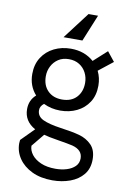

<svg xmlns="http://www.w3.org/2000/svg" viewBox="-99 -755 698 1037"><g transform="rotate(10 250.0 -236.0)"><path d="M292.5 -548.3H189L300.3 -694.8H352.5ZM263.2 223.6Q198.2 223.6 151.1 200.9Q104 178.2 78.4 140.6Q52.7 103 52.7 57.6Q52.7 49.3 54.2 39.1L124.5 -31.7Q62.5 -65.9 62.5 -131.8Q62.5 -181.6 98.1 -212.4Q57.1 -258.3 57.1 -323.7Q57.1 -376.5 81.8 -414.8Q106.4 -453.1 147.9 -473.6Q189.5 -494.1 239.7 -494.1Q314.9 -494.1 365.7 -449.2L439 -515.6L480.5 -463.9L401.9 -401.9Q419.9 -365.7 419.9 -322.8Q419.9 -269.5 395.5 -231.9Q371.1 -194.3 330.3 -174.6Q289.6 -154.8 239.7 -154.8Q189.9 -154.8 147.9 -175.3Q127 -159.2 127 -137.7Q127 -103.5 160.9 -87.6Q194.8 -71.8 257.3 -63Q322.8 -54.2 363 -43.2Q403.3 -32.2 430.9 -4.2Q458.5 23.9 458.5 75.2Q458.5 125 431.6 158Q404.8 190.9 360.1 207.3Q315.4 223.6 263.2 223.6ZM238.8 -215.3Q289.6 -215.3 318.1 -245.8Q346.7 -276.4 346.7 -324.7Q346.7 -355 333.7 -380.4Q320.8 -405.8 296.6 -421.1Q272.5 -436.5 238.8 -436.5Q205.1 -436.5 181.2 -420.7Q157.2 -404.8 144.3 -379.4Q131.3 -354 131.3 -324.7Q131.3 -274.4 160.6 -244.9Q189.9 -215.3 238.8 -215.3ZM269 159.2Q302.2 159.2 330.6 150.4Q358.9 141.6 376.2 124.3Q393.6 106.9 393.6 80.6Q393.6 34.2 336.9 19.5Q312.5 13.7 254.4 4.4Q202.1 -3.9 177.7 -11.2L120.1 59.1Q120.6 85 138.2 107.7Q155.8 130.4 188.7 144.8Q221.7 159.2 269 159.2Z"/></g></svg>

Font: Acari Sans
Style: Regular
Weight: 400
Designer: Alfredo Marco Pradil and Stefan Peev
Foundry: Hanken Design Co.
Version: Version 1.045;February 4, 2021;FontCreator 13.0.0.2655 64-bi